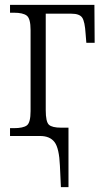

<svg xmlns="http://www.w3.org/2000/svg" viewBox="-20 -556 424 785"><path d="M225 122Q222 50 203 25Q184 0 144 0H21V-32H36Q75 -32 90 -43.5Q105 -55 105 -102V-433Q105 -480 89.5 -492Q74 -504 37 -504H21V-536H366L367 -381H333L330 -418Q327 -468 316 -484Q305 -500 272 -500H167V-106Q167 -58 180 -46Q193 -34 230 -34H260V209H229Z"/></svg>

Font: Noto Serif Condensed Light
Style: Regular
Weight: 300
Width: 3
Designer: Monotype Design Team
Foundry: Monotype Imaging Inc.
Version: Version 2.013